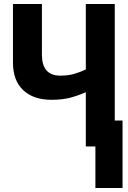

<svg xmlns="http://www.w3.org/2000/svg" viewBox="-20 -734 640 962"><path d="M594 208V-130H555V-714H410V-386Q383 -373 352.5 -364Q322 -355 282 -355Q190 -355 190 -460V-714H45V-420Q45 -330 96.5 -282Q148 -234 237 -234Q293 -234 332 -244.5Q371 -255 410 -272V0H458V208Z"/></svg>

Font: Noto Sans Mono UI
Style: Bold
Weight: 700
Designer: Monotype Design team
Foundry: Monotype Imaging Inc.
Version: 1.000